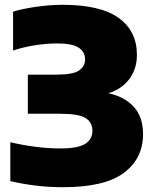

<svg xmlns="http://www.w3.org/2000/svg" viewBox="-20 -770 647 800"><path d="M243 10Q181.5 10 126.2 3Q71 -4 23 -15.5V-177.5Q67.5 -166.5 123 -159Q178.5 -151.5 231 -151.5Q304.5 -151.5 334.8 -170.5Q365 -189.5 365 -225Q365 -260 336.8 -278Q308.5 -296 232 -296H96V-459H214.5Q284 -459 309.2 -476.2Q334.5 -493.5 334.5 -522Q334.5 -554 307.8 -571.5Q281 -589 217.5 -589Q173 -589 123.5 -581Q74 -573 34.5 -559.5V-721.5Q73 -733.5 131 -741.8Q189 -750 241 -750Q398.5 -750 474.5 -695.2Q550.5 -640.5 550.5 -541.5Q550.5 -482.5 518.5 -440.2Q486.5 -398 431.5 -381.5Q498.5 -367.5 537.2 -325.2Q576 -283 576 -211Q576 -109.5 496.2 -49.8Q416.5 10 243 10Z"/></svg>

Font: Encode Sans SmExp Black
Style: Regular
Weight: 900
Width: 6
Designer: Multiple Designers
Foundry: Impallari Type
Version: Version 3.002; ttfautohint (v1.8.3) -l 8 -r 50 -G 200 -x 14 